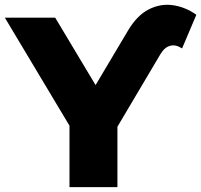

<svg xmlns="http://www.w3.org/2000/svg" viewBox="-40 -773 831 793"><path d="M771 -712 712 -573Q686 -590 663 -584Q640 -578 623 -550L402 -177L445 -296V0H247V-296L293 -177L-20 -700H188L415 -321H295L487 -644Q525 -709 574 -734Q623 -759 674.5 -751.5Q726 -744 771 -712Z"/></svg>

Font: Montserrat Thin ExtraBold
Style: Regular
Weight: 800
Version: Version 9.000